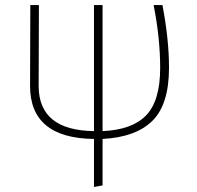

<svg xmlns="http://www.w3.org/2000/svg" viewBox="-20 -540 778 760"><path d="M649 -272Q649 -127 583.5 -62Q518 3 386 10V194L352 200V10Q99 7 99 -200L100 -520H134L133 -200Q133 -24 352 -21V-520H386V-21Q503 -26 558.5 -83.5Q614 -141 614 -271Q614 -390 588 -520H623Q649 -384 649 -272Z"/></svg>

Font: FiraSans
Style: Regular
Weight: 200
Designer: Carrois Corporate & Edenspiekermann AG
Foundry: Carrois Corporate GbR & Edenspiekermann AG
Version: Version 3.106;PS 003.106;hotconv 1.0.70;makeotf.lib2.5.58329